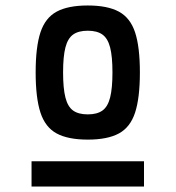

<svg xmlns="http://www.w3.org/2000/svg" viewBox="-20 -834 640 700"><path d="M300 -325Q228 -325 186.5 -347.5Q145 -370 127.5 -423.5Q110 -477 110 -570Q110 -663 127.5 -716Q145 -769 186.5 -791.5Q228 -814 300 -814Q372 -814 413.5 -791.5Q455 -769 472.5 -716Q490 -663 490 -570Q490 -477 472.5 -423.5Q455 -370 413.5 -347.5Q372 -325 300 -325ZM300 -417Q334 -417 353.5 -431Q373 -445 381.5 -478.5Q390 -512 390 -570Q390 -628 381.5 -661Q373 -694 353.5 -708Q334 -722 300 -722Q266 -722 246.5 -708Q227 -694 218.5 -661Q210 -628 210 -570Q210 -512 218.5 -478.5Q227 -445 246.5 -431Q266 -417 300 -417ZM95 -154V-246H505V-154Z"/></svg>

Font: Victor Mono
Style: Bold
Weight: 700
Monospace: yes
Designer: Rune Bjørnerås
Version: Version 1.561;gftools[0.9.30]